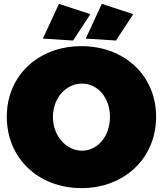

<svg xmlns="http://www.w3.org/2000/svg" viewBox="-20 -954 840 990"><path d="M284 -934 201 -755 357 -745 446 -881ZM505 -934 422 -755 578 -745 667 -881ZM400 -716C177 -716 15 -564 15 -352C15 -139 177 16 400 16C623 16 785 -140 785 -352C785 -563 623 -716 400 -716ZM403 -523C483 -523 547 -451 547 -351C547 -251 483 -177 403 -177C323 -177 253 -251 253 -351C253 -451 322 -523 403 -523Z"/></svg>

Font: Montserrat-Arabic Black
Style: Regular
Weight: 900
Designer: Mohamed Gaber
Foundry: Kief Type Foundry
Version: Version 5.008;PS 005.008;hotconv 1.0.88;makeotf.lib2.5.64775